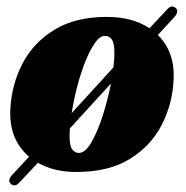

<svg xmlns="http://www.w3.org/2000/svg" viewBox="-20 -514 568 585"><path d="M14 47Q1.5 37.5 16 20L68.5 -36.5Q6.5 -90 11.5 -181.5Q15.5 -257.5 49 -321.2Q82.5 -385 146.5 -423.8Q210.5 -462.5 305.5 -462.5Q383 -462.5 435.5 -428L488.5 -484.5Q501.5 -500 514.5 -490.5Q521 -486 520 -478.8Q519 -471.5 513 -464L461 -407.5Q513.5 -355 509 -271Q505.5 -196.5 472.2 -132.5Q439 -68.5 374.8 -29.2Q310.5 10 212.5 10Q144.5 10 95.5 -18L40 41Q26.5 57 14 47ZM300 -404.5Q284.5 -405 269.2 -383.2Q254 -361.5 240 -326.5Q226 -291.5 215.2 -250.2Q204.5 -209 198.5 -169.5L325.5 -308.5Q328.5 -332.5 328.5 -352Q328.5 -383 320.5 -394Q312.5 -405 300 -404.5ZM220.5 -48Q239.5 -48 258.2 -80Q277 -112 292.8 -161Q308.5 -210 318 -259.5L193 -123Q192 -111 192 -100.5Q192 -69.5 200 -58.8Q208 -48 220.5 -48Z"/></svg>

Font: Fraunces 144pt S050 Black
Style: Italic
Weight: 900
Italic angle: -16°
Version: Version 1.000; ttfautohint (v1.8.3)